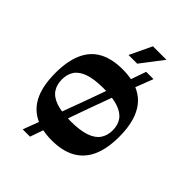

<svg xmlns="http://www.w3.org/2000/svg" viewBox="-223 -803 984 984"><g transform="rotate(45 269.5 -310.5)"><path d="M269 11Q192 11 140.5 -17.5Q89 -46 63.5 -103Q38 -160 38 -247Q38 -333 63.5 -390.5Q89 -448 140.5 -476Q192 -504 269 -504Q346 -504 397.5 -476Q449 -448 475 -390.5Q501 -333 501 -247Q501 -160 475 -103Q449 -46 397.5 -17.5Q346 11 269 11ZM269 -127Q335 -127 376 -141Q417 -155 435.5 -182Q454 -209 454 -247Q454 -285 435.5 -311.5Q417 -338 376 -352Q335 -366 269 -366Q202 -366 161.5 -352Q121 -338 103 -311.5Q85 -285 85 -247Q85 -209 103 -182Q121 -155 161.5 -141Q202 -127 269 -127ZM124 76Q185 -84 246.5 -252Q308 -420 363 -580H416Q353 -420 292.5 -252Q232 -84 177 76ZM238 -577 295 -697H393L301 -577Z"/></g></svg>

Font: Ojuju ExtraLight
Style: Bold
Weight: 700
Version: Version 1.000